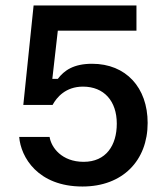

<svg xmlns="http://www.w3.org/2000/svg" viewBox="-20 -670 607 700"><path d="M280.8 10C427.5 10 518.3 -85 518.3 -221.7C518.3 -350.8 439.2 -437.5 315.8 -437.5C248.3 -437.5 214.2 -413.3 190.8 -382.5H170.8L190.8 -558.3H477.5V-650H102.5L65 -287.5H171.7C186.7 -315 219.2 -354.2 282.5 -354.2C359.2 -354.2 405.8 -301.7 405.8 -219.2C405.8 -140 366.7 -80 285 -80C205 -80 166.7 -132.5 160.8 -170.8H50C55.8 -97.5 117.5 10 280.8 10Z"/></svg>

Font: Familjen Grotesk Medium
Style: Regular
Weight: 500
Designer: Anders Wikstroem, Jonas Baeckman, Matilda Gysing, Kristian Moeller
Foundry: Familjen STHLM AB
Version: Version 2.000